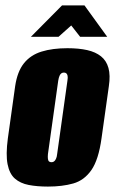

<svg xmlns="http://www.w3.org/2000/svg" viewBox="-20 -681 426 709"><path d="M157 8Q117 8 86 2Q55 -4 35 -21.5Q15 -39 8 -74.5Q1 -110 9 -170L36 -363Q44 -417 68.5 -447.5Q93 -478 133.5 -490.5Q174 -503 229 -503Q271 -503 302 -496Q333 -489 353 -473Q373 -457 380.5 -430Q388 -403 382 -363L355 -171Q344 -91 317.5 -53Q291 -15 250.5 -3.5Q210 8 157 8ZM170 -82Q175 -82 179 -84.5Q183 -87 186.5 -94Q190 -101 191 -112L229 -383Q231 -395 229.5 -401.5Q228 -408 224.5 -410.5Q221 -413 216 -413Q211 -413 207 -410.5Q203 -408 200 -401.5Q197 -395 195 -383L157 -112Q156 -101 157 -94Q158 -87 161.5 -84.5Q165 -82 170 -82ZM94 -545 209 -661H292L376 -545H276L243 -587L196 -545Z"/></svg>

Font: Alumni Sans Black
Style: Italic
Weight: 900
Italic angle: -8°
Version: Version 1.016